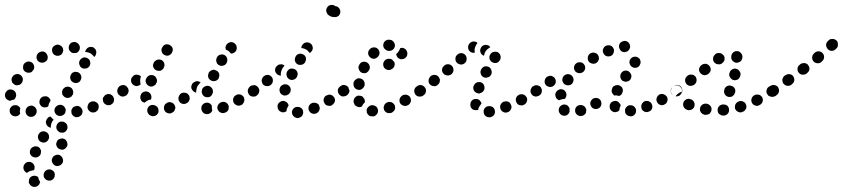

<svg xmlns="http://www.w3.org/2000/svg" viewBox="-34 -443 3398 774"><path d="M117 307Q125 302 127 293Q127 292 127 291Q127 290 127 289Q126 286 124 284Q121 278 120 271Q118 269 115 268Q113 267 110 266H109Q100 264 92 269Q84 274 83 283Q82 288 82 292Q83 296 86 300Q88 304 92 306Q95 309 100 310Q109 312 117 307ZM186 270Q187 265 187 261Q187 256 185 252Q183 248 179 245Q172 239 163 240Q153 241 147 248Q144 252 143 256Q141 260 142 265Q142 269 144 273Q146 277 150 280Q157 286 166 285Q175 285 181 278L182 277Q184 274 186 270ZM61 227Q62 222 65 219Q67 215 71 213Q75 210 79 210Q84 209 88 210Q97 212 102 220Q107 228 105 237V238Q104 239 104 240Q103 242 103 243Q100 243 97 244Q88 245 80 250Q78 252 75 254Q67 251 63 243Q59 236 61 227ZM218 194Q214 186 206 182Q197 179 189 183Q180 186 177 195L176 196Q173 204 177 213Q181 221 189 225Q198 228 207 224Q215 220 219 212V211Q222 203 218 194ZM87 176Q90 185 98 189Q102 191 107 192Q111 192 115 191Q120 190 123 187Q127 184 129 180Q131 176 131 171Q132 167 131 163Q129 158 127 155Q124 151 120 149Q116 147 111 147Q107 146 103 148Q98 149 95 152Q91 155 89 158V159Q85 167 87 176ZM237 132Q236 128 233 124Q231 120 227 118Q223 116 219 115Q214 115 210 116Q206 117 202 119Q198 122 196 126Q194 130 193 134Q192 139 193 143Q195 148 197 151Q200 155 204 157Q208 159 212 160Q216 161 221 160Q225 159 229 156Q232 153 235 149Q237 146 238 141Q238 136 237 132ZM119 107Q118 111 120 116Q121 120 124 124Q127 127 131 129Q135 131 139 132Q143 132 148 131Q152 130 155 127Q159 124 161 120Q163 116 164 111Q164 107 163 102Q162 98 159 95Q156 91 152 89Q144 85 135 87Q126 90 122 98L121 99Q119 103 119 107ZM236 60Q234 56 231 53Q227 50 223 48Q219 47 214 47Q205 47 199 54Q193 61 193 70V71Q193 75 195 79Q197 83 201 86Q204 89 208 91Q212 92 217 92Q226 92 232 85Q239 78 238 68Q238 64 236 60ZM152 56Q149 47 154 39V38Q157 34 161 30Q165 27 170 27Q175 34 182 39Q182 39 182 39Q182 39 182 39Q176 46 173 55Q170 63 171 72Q169 71 167 71Q165 70 163 69Q155 65 152 56ZM287 26Q291 24 294 21Q297 17 298 13Q299 8 299 4Q297 -5 290 -11Q283 -17 274 -16L273 -15Q269 -15 265 -13Q261 -11 258 -7Q255 -3 254 1Q253 5 254 10Q254 14 256 18Q259 22 262 25Q266 27 270 29Q274 30 279 29Q283 29 287 26ZM108 21Q111 17 113 13Q114 9 114 5Q114 0 112 -4Q108 -12 99 -16Q91 -19 82 -15Q78 -13 75 -10Q72 -6 70 -2Q69 2 69 7Q69 11 71 15Q75 24 84 27Q92 30 101 26Q105 24 108 21ZM28 26Q19 26 12 20Q5 13 5 4Q4 -5 11 -12Q17 -19 26 -19Q36 -20 43 -13Q44 -11 46 -10Q47 -8 48 -6Q46 1 46 8Q47 11 47 15Q46 16 46 17Q45 18 44 19Q38 26 28 26ZM220 21Q228 17 230 8Q231 3 231 -1Q230 -6 228 -9Q225 -13 222 -16Q218 -19 214 -20Q209 -21 205 -20Q200 -20 197 -17Q193 -15 190 -11Q187 -8 186 -3Q184 6 189 14Q194 22 203 24Q212 26 220 21ZM357 4Q361 1 362 -3Q364 -7 364 -12Q364 -16 363 -21Q359 -29 350 -33Q342 -36 333 -33Q324 -29 321 -21Q317 -12 320 -4Q324 5 333 9Q341 12 350 9Q354 7 357 4ZM170 -38Q169 -40 168 -43Q167 -45 165 -47Q162 -51 158 -53Q154 -55 150 -55Q145 -55 141 -54Q137 -53 133 -50Q126 -44 125 -34Q124 -25 130 -18Q133 -14 137 -12Q141 -10 146 -10Q150 -10 154 -11Q158 -12 161 -15Q161 -15 161 -16Q162 -25 167 -32V-33Q168 -35 170 -38ZM421 -27Q424 -31 425 -35Q426 -39 426 -44Q425 -48 423 -52Q419 -60 410 -63Q401 -66 393 -61H392Q388 -59 386 -55Q383 -52 381 -48Q380 -43 381 -39Q381 -35 383 -31Q388 -22 397 -20Q405 -17 414 -21V-22Q418 -24 421 -27ZM-10 -46Q-15 -54 -14 -63Q-13 -68 -10 -72Q-8 -75 -5 -78Q-1 -81 3 -82Q8 -83 12 -82Q21 -81 27 -73Q32 -66 31 -56Q30 -52 28 -48Q26 -44 22 -41Q15 -41 8 -37Q8 -37 7 -37Q7 -37 6 -37Q6 -37 5 -37Q-4 -39 -10 -46ZM216 -73Q216 -69 217 -64Q218 -60 221 -57Q224 -53 228 -51Q232 -49 236 -48Q241 -48 245 -49Q249 -51 253 -53Q256 -56 258 -60H259Q263 -69 260 -78Q258 -86 250 -91Q241 -95 233 -93Q224 -90 219 -82Q217 -78 216 -73ZM481 -65Q483 -68 484 -73Q485 -77 484 -82Q483 -86 480 -90Q475 -97 466 -99Q456 -101 449 -95Q445 -92 442 -89Q440 -85 439 -81Q438 -76 439 -72Q440 -67 443 -64Q448 -56 457 -54Q467 -53 474 -58H475Q478 -61 481 -65ZM16 -109Q14 -113 13 -118Q12 -122 13 -126Q14 -131 17 -134V-135Q22 -142 31 -144Q40 -146 48 -141Q56 -135 58 -126Q59 -117 54 -109Q51 -105 48 -103Q44 -100 39 -100Q37 -99 34 -99Q31 -99 28 -100Q26 -101 25 -102Q24 -102 24 -102Q23 -103 23 -103Q19 -106 16 -109ZM250 -124Q252 -116 261 -111Q265 -109 269 -108Q273 -108 278 -109Q282 -110 286 -113Q289 -116 291 -120Q296 -129 293 -137Q291 -146 282 -151Q278 -153 274 -153Q270 -154 265 -153Q261 -151 257 -149Q254 -146 252 -142Q247 -133 250 -124ZM59 -173Q58 -164 64 -157Q67 -154 71 -152Q75 -150 80 -150Q84 -149 89 -151Q93 -152 96 -155V-156Q103 -162 104 -171Q104 -181 98 -188Q95 -191 91 -193Q87 -195 82 -195Q78 -195 74 -194Q70 -192 66 -189Q59 -183 59 -173ZM286 -183Q288 -174 296 -169Q304 -165 313 -167Q322 -169 327 -177Q332 -186 329 -195Q327 -204 319 -208Q311 -213 302 -211Q293 -208 288 -200Q283 -192 286 -183ZM118 -226Q115 -223 114 -218Q113 -214 113 -210Q114 -205 116 -201Q121 -193 130 -191Q139 -189 147 -193L148 -194Q156 -198 158 -207Q160 -216 155 -224Q151 -232 142 -235Q133 -237 125 -232H124Q120 -230 118 -226ZM312 -241Q314 -245 317 -248Q320 -251 325 -253Q329 -254 333 -254Q338 -254 342 -252Q346 -250 349 -246Q352 -243 353 -239Q355 -235 354 -230Q354 -226 352 -222V-221Q351 -219 349 -217Q348 -215 346 -213Q344 -215 343 -217Q338 -223 331 -228Q323 -232 315 -233Q312 -234 309 -234Q310 -236 310 -237Q311 -239 312 -241ZM178 -251Q174 -243 177 -234Q179 -225 187 -221Q196 -216 205 -219Q209 -220 213 -223Q216 -226 218 -230Q220 -234 221 -238Q221 -243 220 -247Q217 -256 209 -260Q201 -265 192 -262Q183 -259 178 -251ZM256 -272Q252 -270 249 -267Q246 -263 244 -259Q243 -255 243 -251Q243 -241 250 -235Q256 -228 266 -229Q271 -229 275 -230Q279 -232 282 -235Q285 -239 287 -243Q288 -247 288 -252Q288 -256 286 -260Q284 -264 281 -267Q278 -270 274 -272Q270 -274 265 -274Q260 -273 256 -272Z M595 22Q587 27 578 25L576 24Q572 23 569 21Q565 18 563 14Q560 10 560 6Q559 2 560 -3Q562 -12 570 -17Q578 -22 587 -19H588Q593 -18 596 -15Q600 -13 602 -9Q603 -8 603 -7Q604 -5 604 -4Q605 -1 605 2Q605 4 605 5Q605 7 605 8Q603 17 595 22ZM798 17Q789 16 783 9Q782 8 781 6Q779 3 778 -2Q777 -6 778 -10Q778 -15 781 -19Q783 -22 787 -25Q794 -30 804 -29Q813 -27 818 -20Q819 -19 819 -18Q820 -17 820 -16Q820 -13 820 -9Q820 -3 822 2Q820 5 819 8Q817 10 815 12Q807 18 798 17ZM667 6Q670 3 671 -2Q673 -6 673 -10Q672 -15 670 -19Q666 -27 657 -30Q648 -33 640 -29L639 -28Q635 -26 632 -23Q629 -20 628 -15Q626 -11 627 -7Q627 -2 629 2Q633 10 642 13Q651 16 659 12L660 11Q664 9 667 6ZM882 6Q885 3 887 -1Q888 -5 888 -10Q889 -14 887 -18Q883 -27 875 -31Q866 -34 858 -31L856 -30Q852 -29 849 -25Q846 -22 844 -18Q842 -14 842 -10Q842 -5 844 -1Q848 8 856 11Q865 15 873 11H874Q879 9 882 6ZM946 -26Q949 -29 950 -34Q952 -38 951 -42Q951 -47 949 -51Q944 -59 935 -62Q926 -64 918 -60L917 -59Q913 -57 910 -54Q908 -50 906 -46Q905 -42 906 -37Q906 -33 908 -29Q913 -21 922 -18Q930 -15 939 -20H940Q944 -22 946 -26ZM728 -36Q730 -40 731 -44Q731 -49 730 -53Q729 -57 726 -61Q723 -65 719 -67Q715 -69 711 -69Q707 -70 702 -69Q698 -68 694 -65L693 -64Q690 -61 688 -57Q686 -53 685 -49Q685 -45 686 -40Q687 -36 690 -32Q695 -25 705 -24Q714 -23 721 -29H722Q726 -32 728 -36ZM532 -46Q531 -51 532 -55V-56Q533 -60 535 -64Q538 -68 541 -70Q545 -73 550 -74Q554 -75 558 -74Q563 -73 566 -71Q570 -68 573 -64Q575 -61 576 -56Q577 -52 576 -48V-46Q576 -45 575 -44Q575 -43 575 -42Q566 -41 558 -36Q553 -33 549 -29Q545 -30 541 -32Q538 -34 535 -38Q533 -42 532 -46ZM787 -56Q784 -59 782 -63Q780 -67 779 -71Q779 -75 780 -80V-81Q783 -90 791 -94Q800 -99 809 -96Q813 -95 816 -92Q820 -89 822 -85Q824 -81 824 -77Q825 -72 824 -68L823 -67Q821 -61 817 -56Q812 -52 806 -51Q801 -52 796 -51Q796 -51 796 -51Q795 -52 795 -52Q791 -53 787 -56ZM1007 -64Q1010 -68 1010 -73Q1011 -77 1010 -81Q1009 -86 1007 -89Q1001 -97 992 -99Q983 -100 975 -95V-94Q967 -89 965 -80Q964 -71 969 -63Q974 -55 983 -54Q993 -52 1000 -57L1001 -58Q1005 -61 1007 -64ZM481 -65Q483 -69 484 -74Q485 -78 484 -82Q483 -87 480 -90Q475 -98 466 -100Q457 -101 449 -96H448Q445 -93 442 -89Q440 -85 439 -81Q438 -77 439 -72Q440 -68 442 -64Q448 -57 457 -55Q466 -53 474 -58L475 -59Q478 -62 481 -65ZM767 -102Q770 -107 775 -110Q772 -113 769 -114Q765 -115 761 -116Q757 -116 753 -114Q748 -112 745 -109H744Q738 -102 737 -93Q737 -83 744 -77Q746 -74 750 -72Q753 -70 757 -70Q756 -78 759 -86V-87Q761 -96 767 -102ZM553 -117Q553 -113 555 -108Q557 -104 560 -101Q563 -98 567 -96Q571 -94 576 -94Q580 -94 584 -96Q588 -98 592 -101Q595 -104 596 -108L597 -109Q601 -118 597 -126Q594 -135 585 -139Q576 -142 568 -139Q559 -135 556 -127L555 -126Q553 -122 553 -117ZM532 -102 531 -101Q528 -99 523 -97Q519 -96 515 -96Q510 -97 506 -99Q502 -101 499 -105Q497 -108 495 -112Q494 -117 494 -121Q495 -126 497 -130Q499 -133 503 -136V-137Q510 -143 519 -142Q528 -141 534 -135V-134Q531 -127 531 -118Q531 -110 533 -103Q533 -103 532 -103Q532 -102 532 -102ZM806 -130Q809 -122 818 -118Q826 -114 835 -117Q844 -120 848 -128V-130Q852 -138 849 -147Q846 -155 837 -159Q833 -161 829 -162Q824 -162 820 -160Q816 -159 813 -156Q809 -153 807 -149V-148Q803 -139 806 -130ZM584 -173Q587 -164 595 -160Q604 -156 613 -158Q621 -161 626 -169V-170Q631 -179 628 -188Q625 -197 617 -201Q608 -205 600 -202Q591 -199 586 -191V-190Q581 -182 584 -173ZM838 -204Q837 -199 838 -195Q839 -191 841 -187Q844 -183 848 -181Q855 -176 864 -178Q874 -180 879 -188V-189Q882 -192 882 -197Q883 -201 882 -206Q881 -210 879 -214Q876 -217 873 -220Q865 -225 856 -223Q846 -221 841 -213V-212Q838 -208 838 -204ZM618 -235Q620 -226 628 -222Q636 -217 645 -219Q654 -222 659 -230V-231Q664 -239 662 -248Q659 -257 651 -261Q647 -264 643 -264Q639 -265 634 -264Q630 -263 626 -260Q623 -257 621 -253L620 -252Q615 -244 618 -235ZM879 -263 880 -264Q885 -271 895 -273Q904 -274 911 -269Q915 -266 917 -262Q920 -259 920 -254Q921 -250 920 -245Q919 -241 917 -237L916 -236Q913 -232 907 -229Q902 -227 897 -227Q892 -234 885 -239Q881 -241 876 -243Q875 -248 875 -253Q876 -258 879 -263Z M1176 30Q1180 28 1183 25Q1186 21 1187 17Q1189 13 1188 8Q1188 -1 1181 -7Q1173 -13 1164 -12H1163Q1159 -12 1155 -10Q1151 -8 1148 -4Q1145 -1 1144 3Q1142 8 1143 12Q1144 21 1151 27Q1158 33 1167 33H1168Q1172 32 1176 30ZM1253 2Q1257 -7 1253 -15Q1252 -20 1249 -23Q1245 -26 1241 -28Q1237 -29 1233 -29Q1228 -29 1224 -28L1223 -27Q1215 -24 1211 -15Q1208 -7 1211 2Q1213 6 1216 9Q1219 13 1223 14Q1227 16 1232 16Q1236 16 1241 14Q1250 10 1253 2ZM1106 10Q1101 9 1097 7Q1093 5 1090 2Q1087 -2 1086 -6Q1086 -6 1086 -7Q1083 -16 1087 -24Q1092 -32 1101 -35Q1110 -38 1118 -33Q1126 -29 1129 -20Q1129 -20 1129 -20Q1129 -19 1129 -18Q1129 -18 1129 -17Q1125 -11 1122 -3Q1121 1 1121 5Q1119 6 1118 7Q1116 8 1114 9Q1110 10 1106 10ZM1316 -34Q1318 -43 1313 -51Q1310 -54 1307 -57Q1303 -60 1299 -61Q1295 -62 1290 -61Q1286 -60 1282 -58H1281Q1273 -53 1271 -44Q1269 -35 1274 -27Q1276 -23 1280 -20Q1283 -18 1288 -17Q1292 -16 1297 -16Q1301 -17 1305 -19V-20Q1313 -25 1316 -34ZM1373 -73Q1375 -82 1369 -90Q1367 -94 1363 -96Q1359 -98 1355 -99Q1350 -100 1346 -99Q1342 -98 1338 -95Q1330 -90 1328 -81Q1327 -71 1332 -64Q1335 -60 1338 -58Q1342 -55 1347 -54Q1351 -54 1355 -55Q1360 -56 1363 -58L1364 -59Q1372 -64 1373 -73ZM1008 -65Q1010 -69 1011 -73Q1012 -78 1011 -82Q1010 -87 1007 -90Q1005 -94 1001 -96Q997 -99 993 -100Q988 -100 984 -99Q979 -98 976 -96H975Q972 -93 969 -89Q967 -85 966 -81Q965 -77 966 -72Q967 -68 969 -64Q972 -61 976 -58Q980 -56 984 -55Q988 -54 993 -55Q997 -56 1001 -58V-59Q1005 -61 1008 -65ZM1095 -70Q1091 -79 1094 -88Q1097 -97 1106 -101Q1114 -105 1123 -102Q1127 -101 1130 -98Q1134 -95 1136 -91Q1138 -87 1138 -82Q1138 -78 1137 -74V-73Q1134 -66 1128 -62Q1122 -58 1115 -58Q1113 -58 1111 -58Q1110 -58 1110 -58Q1109 -59 1109 -59Q1108 -59 1108 -59Q1099 -62 1095 -70ZM1066 -116Q1067 -125 1062 -132Q1056 -140 1047 -141Q1038 -142 1030 -136Q1026 -133 1024 -129Q1022 -126 1021 -121Q1020 -117 1022 -112Q1023 -108 1025 -104Q1031 -97 1040 -96Q1050 -95 1057 -100L1058 -101Q1065 -107 1066 -116ZM1122 -137Q1124 -128 1133 -123Q1141 -119 1150 -122Q1159 -125 1163 -133V-134Q1168 -142 1165 -151Q1162 -160 1154 -164Q1145 -168 1136 -166Q1128 -163 1123 -154Q1119 -146 1122 -137ZM1113 -178Q1111 -180 1108 -182Q1104 -183 1101 -184Q1096 -184 1092 -183Q1088 -182 1084 -179V-178Q1076 -173 1075 -163Q1074 -154 1080 -147Q1083 -143 1087 -141Q1091 -139 1095 -138Q1096 -138 1097 -138Q1097 -138 1098 -138Q1098 -143 1098 -148Q1099 -156 1103 -164V-165Q1107 -172 1113 -178ZM1155 -198Q1157 -189 1165 -184Q1173 -180 1182 -182Q1191 -184 1196 -192V-193Q1201 -201 1199 -210Q1197 -219 1189 -223Q1181 -228 1172 -226Q1163 -224 1158 -216V-215Q1153 -207 1155 -198ZM1183 -259Q1185 -263 1189 -266V-267Q1193 -270 1197 -271Q1201 -273 1205 -272Q1210 -272 1214 -270Q1218 -268 1221 -265Q1227 -258 1227 -248Q1226 -239 1219 -233V-232Q1218 -232 1217 -231Q1216 -230 1214 -230Q1214 -230 1213 -231Q1208 -238 1201 -243Q1193 -247 1185 -249Q1183 -249 1181 -249Q1181 -249 1181 -250Q1181 -250 1181 -251Q1181 -255 1183 -259ZM1332 -411Q1338 -405 1338 -396Q1338 -387 1332 -380Q1325 -374 1316 -374Q1308 -374 1301 -376Q1294 -379 1288 -384Q1282 -391 1281 -400Q1281 -409 1287 -416Q1293 -423 1302 -423Q1311 -424 1318 -418Q1326 -418 1332 -411Z M1476 25Q1480 23 1483 20Q1486 17 1488 13Q1490 9 1490 5Q1490 -5 1484 -12Q1477 -18 1468 -19H1467Q1457 -19 1451 -12Q1444 -6 1444 3Q1444 8 1445 12Q1447 16 1450 19Q1453 23 1457 25Q1461 26 1466 26H1467Q1472 27 1476 25ZM1551 7Q1555 4 1557 0Q1559 -4 1559 -8Q1559 -13 1558 -17Q1554 -26 1546 -30Q1538 -34 1529 -31L1527 -30Q1519 -27 1515 -19Q1511 -10 1514 -1Q1517 7 1525 11Q1534 15 1542 12H1544Q1548 10 1551 7ZM1413 -11Q1408 -12 1404 -14Q1400 -16 1397 -19Q1394 -23 1393 -27Q1393 -28 1392 -29Q1390 -38 1394 -46Q1399 -54 1408 -57Q1412 -58 1416 -57Q1421 -57 1425 -55Q1429 -53 1431 -49Q1434 -46 1436 -41Q1436 -41 1436 -40Q1437 -38 1437 -35Q1437 -33 1437 -30Q1436 -29 1435 -29Q1428 -22 1425 -14Q1424 -13 1423 -13Q1422 -12 1421 -12Q1417 -11 1413 -11ZM1622 -33Q1624 -42 1620 -50Q1618 -54 1614 -57Q1610 -59 1606 -61Q1602 -62 1597 -61Q1593 -61 1589 -59L1588 -58Q1580 -53 1577 -44Q1575 -35 1579 -27Q1584 -19 1593 -17Q1602 -14 1610 -19H1611Q1619 -24 1622 -33ZM1682 -73Q1683 -82 1678 -90Q1673 -97 1663 -99Q1654 -100 1647 -95L1645 -94Q1638 -89 1636 -80Q1635 -71 1640 -63Q1642 -59 1646 -57Q1650 -54 1654 -54Q1659 -53 1663 -54Q1668 -55 1671 -57L1672 -58Q1680 -64 1682 -73ZM1371 -66Q1374 -69 1374 -74Q1375 -76 1375 -77Q1375 -79 1374 -81Q1371 -86 1370 -92Q1367 -95 1364 -97Q1360 -99 1356 -100Q1352 -101 1347 -100Q1343 -99 1339 -96L1338 -95Q1334 -93 1332 -89Q1330 -85 1329 -81Q1328 -77 1329 -72Q1330 -68 1333 -64Q1338 -56 1347 -55Q1356 -53 1364 -59H1365Q1369 -62 1371 -66ZM1395 -90Q1400 -83 1410 -81Q1414 -80 1418 -81Q1423 -82 1426 -85Q1430 -88 1432 -91Q1435 -95 1436 -100V-101Q1437 -110 1432 -118Q1427 -125 1417 -127Q1408 -129 1401 -123Q1393 -118 1391 -109V-107Q1390 -98 1395 -90ZM1413 -163Q1416 -154 1424 -150Q1433 -146 1442 -149Q1450 -153 1454 -161L1455 -163Q1459 -171 1455 -180Q1452 -188 1444 -192Q1435 -196 1426 -193Q1418 -190 1414 -181L1413 -180Q1409 -171 1413 -163ZM1556 -177Q1559 -186 1555 -194Q1551 -197 1549 -200Q1548 -201 1548 -202Q1543 -206 1536 -206Q1530 -207 1524 -204H1523Q1515 -199 1512 -191Q1509 -182 1513 -173Q1517 -165 1526 -162Q1535 -159 1543 -163L1544 -164Q1553 -168 1556 -177ZM1607 -234Q1606 -238 1603 -242Q1601 -245 1597 -247Q1593 -250 1588 -250Q1586 -250 1584 -250Q1581 -250 1579 -249Q1579 -249 1579 -248Q1576 -239 1570 -232Q1567 -228 1563 -225Q1564 -217 1569 -211Q1574 -206 1582 -204Q1586 -204 1591 -205Q1595 -206 1599 -208Q1602 -211 1605 -215Q1607 -218 1608 -223Q1608 -224 1608 -225Q1609 -230 1607 -234ZM1450 -229Q1450 -220 1457 -213Q1460 -210 1464 -208Q1468 -206 1472 -206Q1477 -206 1481 -208Q1485 -210 1488 -213L1489 -214Q1496 -220 1496 -230Q1496 -239 1489 -246Q1483 -252 1474 -252Q1464 -252 1458 -246L1457 -245Q1450 -238 1450 -229ZM1516 -275Q1510 -267 1511 -258Q1512 -249 1520 -243Q1527 -237 1536 -238H1538Q1547 -239 1553 -246Q1559 -254 1558 -263Q1557 -267 1555 -271Q1553 -275 1549 -278Q1546 -281 1542 -282Q1537 -283 1533 -283H1531Q1522 -282 1516 -275Z M1950 27Q1954 25 1957 21Q1959 18 1961 13Q1962 9 1961 4Q1960 -5 1953 -11Q1945 -16 1936 -15H1935Q1926 -14 1920 -7Q1914 1 1916 10Q1916 14 1918 18Q1920 22 1924 25Q1928 28 1932 29Q1936 30 1941 30H1942Q1946 29 1950 27ZM2021 4Q2024 1 2026 -3Q2028 -7 2028 -12Q2028 -16 2026 -20Q2023 -29 2015 -33Q2006 -36 1997 -33H1996Q1992 -31 1989 -28Q1986 -25 1984 -21Q1982 -17 1982 -12Q1982 -8 1984 -3Q1987 5 1996 9Q2004 13 2013 9H2014Q2018 7 2021 4ZM1870 -3Q1863 -9 1862 -19Q1862 -19 1862 -20Q1862 -24 1863 -29Q1864 -33 1867 -36Q1870 -40 1874 -42Q1878 -44 1882 -44Q1891 -45 1898 -40Q1905 -34 1907 -25Q1904 -23 1903 -20Q1897 -13 1894 -4Q1894 -2 1894 0Q1892 0 1890 1Q1889 1 1887 1Q1878 2 1870 -3ZM2090 -34Q2093 -43 2089 -51Q2086 -55 2083 -58Q2080 -61 2075 -62Q2071 -64 2067 -63Q2062 -63 2058 -61L2057 -60Q2049 -56 2046 -47Q2044 -38 2048 -30Q2050 -26 2053 -23Q2057 -20 2061 -19Q2065 -18 2070 -18Q2074 -18 2078 -21H2079Q2087 -25 2090 -34ZM2150 -73Q2152 -82 2146 -90Q2144 -94 2140 -96Q2136 -98 2132 -99Q2127 -100 2123 -99Q2119 -98 2115 -95H2114Q2107 -89 2105 -80Q2103 -71 2109 -63Q2111 -60 2115 -57Q2119 -55 2124 -54Q2128 -53 2132 -55Q2137 -56 2140 -58L2141 -59Q2149 -64 2150 -73ZM1680 -65Q1682 -69 1683 -74Q1684 -78 1683 -82Q1682 -87 1679 -90Q1677 -94 1673 -96Q1669 -99 1665 -100Q1660 -100 1656 -100Q1652 -99 1648 -96L1647 -95Q1640 -90 1638 -81Q1636 -72 1642 -64Q1644 -60 1648 -58Q1652 -56 1656 -55Q1660 -54 1665 -55Q1669 -56 1673 -59H1674Q1677 -62 1680 -65ZM1876 -79Q1880 -71 1889 -68Q1893 -66 1898 -66Q1902 -67 1906 -69Q1910 -71 1913 -74Q1916 -77 1918 -81V-82Q1920 -87 1919 -91Q1919 -95 1917 -100Q1915 -104 1912 -107Q1909 -110 1905 -111Q1896 -114 1887 -110Q1879 -106 1876 -97L1875 -96Q1872 -88 1876 -79ZM1736 -107Q1739 -111 1739 -116Q1740 -120 1739 -124Q1737 -129 1735 -132Q1729 -140 1720 -141Q1711 -142 1703 -137L1702 -136Q1699 -133 1697 -129Q1694 -125 1694 -121Q1693 -117 1694 -112Q1695 -108 1698 -104Q1704 -97 1713 -96Q1722 -94 1730 -100V-101Q1734 -103 1736 -107ZM1904 -146Q1906 -137 1915 -132Q1923 -128 1932 -131Q1941 -133 1945 -141L1946 -142Q1950 -150 1947 -159Q1945 -168 1937 -173Q1928 -177 1919 -175Q1911 -172 1906 -164V-163Q1901 -155 1904 -146ZM1794 -159Q1795 -168 1789 -176Q1783 -183 1774 -184Q1765 -185 1757 -179V-178Q1749 -173 1748 -163Q1747 -154 1753 -147Q1759 -140 1768 -139Q1778 -138 1785 -143L1786 -144Q1793 -150 1794 -159ZM1847 -204Q1848 -214 1842 -221Q1836 -228 1826 -229Q1817 -229 1810 -223L1809 -222Q1802 -216 1802 -207Q1801 -198 1807 -191Q1813 -184 1823 -183Q1832 -182 1839 -188L1840 -189Q1847 -195 1847 -204ZM1939 -216Q1939 -212 1939 -207Q1940 -203 1943 -199Q1945 -195 1949 -193Q1957 -188 1966 -189Q1975 -191 1980 -199L1981 -200Q1983 -203 1984 -208Q1985 -212 1984 -217Q1983 -221 1981 -225Q1978 -228 1975 -231Q1967 -236 1958 -234Q1949 -233 1943 -225V-224Q1940 -220 1939 -216ZM1937 -249Q1940 -252 1943 -253Q1941 -255 1939 -257Q1937 -258 1935 -260H1934Q1926 -264 1917 -261Q1908 -258 1904 -249Q1900 -241 1903 -232Q1906 -223 1915 -219H1916Q1916 -219 1916 -219Q1917 -219 1917 -218Q1917 -220 1918 -221Q1919 -230 1924 -237L1925 -238Q1930 -245 1937 -249ZM1853 -252Q1853 -262 1859 -268L1860 -269Q1866 -275 1875 -276Q1884 -276 1891 -270Q1887 -265 1884 -259Q1880 -251 1879 -243Q1879 -236 1880 -231Q1875 -229 1869 -231Q1863 -232 1859 -237Q1853 -243 1853 -252Z M2526 17Q2520 25 2511 26Q2506 26 2502 25Q2498 24 2494 21Q2491 19 2488 15Q2486 11 2486 6Q2484 -3 2490 -10Q2496 -18 2505 -19Q2510 -19 2514 -18Q2518 -17 2522 -14Q2524 -12 2526 -9Q2528 -7 2529 -4Q2530 -2 2530 -1Q2530 0 2530 0Q2530 0 2530 1Q2531 10 2526 17ZM2313 24Q2317 23 2321 20Q2324 18 2327 14Q2329 10 2329 5Q2330 1 2329 -3Q2329 -4 2329 -4Q2328 -4 2328 -5Q2327 -7 2326 -9Q2322 -16 2315 -18Q2308 -21 2301 -19Q2292 -17 2287 -9Q2283 -1 2285 8Q2286 13 2289 16Q2292 20 2296 22Q2300 24 2304 25Q2309 25 2313 24ZM2247 23Q2238 25 2230 21Q2222 16 2219 7Q2217 -2 2221 -10Q2226 -18 2235 -21Q2244 -23 2252 -19Q2256 -16 2258 -13Q2261 -9 2262 -5Q2262 -5 2262 -5Q2263 -5 2263 -5Q2262 -4 2262 -3Q2262 3 2262 8Q2262 9 2261 10Q2261 11 2260 12Q2256 20 2247 23ZM2442 9Q2433 7 2427 -1Q2425 -4 2424 -9Q2423 -13 2424 -18Q2424 -22 2427 -26Q2429 -30 2433 -32Q2441 -37 2450 -36Q2459 -34 2464 -26Q2466 -24 2467 -22Q2468 -20 2468 -17Q2466 -13 2464 -8Q2463 -3 2463 1Q2462 2 2461 3Q2460 4 2459 5Q2451 10 2442 9ZM2589 3Q2592 0 2594 -4Q2596 -9 2596 -13Q2596 -17 2594 -22Q2591 -30 2583 -34Q2574 -38 2565 -35Q2561 -33 2558 -30Q2555 -27 2553 -23Q2551 -19 2551 -14Q2551 -10 2552 -6Q2555 3 2564 7Q2572 11 2581 7Q2585 6 2589 3ZM2380 -7Q2384 -9 2387 -13Q2389 -17 2390 -21Q2391 -25 2390 -30Q2390 -34 2387 -38Q2387 -38 2387 -39Q2386 -39 2386 -40Q2386 -40 2386 -40Q2380 -47 2372 -48Q2363 -49 2356 -45Q2352 -42 2350 -39Q2347 -35 2346 -31Q2345 -26 2346 -22Q2347 -17 2349 -14Q2354 -6 2363 -4Q2372 -2 2380 -7ZM2652 -27Q2655 -31 2656 -35Q2658 -39 2657 -44Q2657 -48 2655 -52Q2650 -60 2641 -63Q2633 -66 2624 -62Q2620 -59 2617 -56Q2615 -53 2613 -48Q2612 -44 2612 -40Q2613 -35 2615 -31Q2619 -23 2628 -20Q2637 -17 2645 -22Q2649 -24 2652 -27ZM2205 -56Q2204 -61 2205 -65Q2207 -74 2215 -79Q2223 -85 2232 -83Q2241 -81 2246 -73Q2251 -65 2249 -56Q2248 -52 2246 -49Q2245 -46 2242 -44Q2235 -44 2228 -42Q2224 -41 2220 -39Q2216 -40 2213 -43Q2210 -45 2208 -48Q2206 -52 2205 -56ZM2706 -58Q2709 -61 2712 -65Q2714 -68 2715 -73Q2716 -77 2715 -82Q2714 -86 2711 -90Q2706 -97 2696 -99Q2687 -100 2680 -95Q2672 -90 2670 -81Q2669 -71 2674 -64Q2677 -60 2681 -58Q2684 -55 2689 -55Q2693 -54 2698 -55Q2702 -56 2706 -58ZM2147 -65Q2149 -69 2150 -73Q2151 -78 2150 -82Q2149 -86 2147 -90Q2141 -98 2132 -99Q2123 -101 2115 -95Q2107 -90 2106 -81Q2104 -72 2110 -64Q2112 -60 2116 -58Q2120 -56 2124 -55Q2128 -54 2133 -55Q2137 -56 2141 -59Q2145 -61 2147 -65ZM2432 -79Q2432 -84 2434 -87V-88Q2436 -92 2439 -95Q2443 -97 2447 -99Q2451 -100 2456 -100Q2460 -100 2464 -98Q2473 -94 2476 -85Q2479 -76 2474 -68V-67Q2472 -63 2469 -60Q2465 -57 2461 -56Q2457 -57 2454 -58Q2448 -59 2442 -58Q2439 -60 2437 -64Q2434 -67 2433 -70Q2431 -75 2432 -79ZM2206 -110Q2208 -119 2203 -127Q2201 -131 2197 -133Q2193 -136 2189 -137Q2185 -138 2180 -137Q2176 -136 2172 -134Q2164 -129 2162 -119Q2160 -110 2165 -102Q2170 -95 2179 -93Q2189 -91 2196 -96Q2204 -101 2206 -110ZM2233 -118Q2232 -127 2237 -135Q2243 -142 2252 -144Q2261 -145 2269 -140Q2276 -134 2278 -125Q2279 -116 2274 -108Q2270 -102 2263 -100Q2256 -98 2249 -100Q2246 -101 2243 -103Q2243 -103 2243 -103Q2242 -103 2242 -103Q2235 -109 2233 -118ZM2467 -131Q2469 -122 2476 -117Q2480 -115 2484 -114Q2489 -113 2493 -114Q2498 -115 2501 -117Q2505 -119 2507 -123H2508Q2510 -127 2511 -132Q2512 -136 2511 -140Q2510 -145 2507 -148Q2505 -152 2501 -155Q2493 -160 2484 -158Q2475 -156 2470 -148Q2465 -140 2467 -131ZM2280 -172Q2281 -181 2288 -187Q2295 -193 2304 -192Q2314 -192 2320 -184Q2326 -177 2325 -168Q2324 -159 2317 -153Q2310 -148 2302 -148Q2294 -148 2288 -153Q2287 -154 2285 -155Q2285 -155 2285 -155Q2285 -155 2285 -156Q2279 -163 2280 -172ZM2504 -188Q2506 -179 2514 -173Q2517 -171 2522 -170Q2526 -169 2531 -170Q2535 -171 2539 -173Q2542 -176 2545 -180Q2547 -184 2548 -188Q2549 -192 2548 -197Q2547 -201 2545 -205Q2542 -209 2538 -211Q2531 -216 2521 -214Q2512 -212 2507 -204Q2502 -197 2504 -188ZM2336 -214Q2334 -205 2338 -197Q2343 -189 2352 -187Q2361 -184 2369 -189Q2373 -191 2376 -195Q2378 -198 2380 -203Q2381 -207 2380 -212Q2380 -216 2377 -220Q2373 -228 2364 -230Q2355 -233 2347 -228H2346Q2338 -223 2336 -214ZM2398 -247Q2394 -238 2398 -230Q2401 -221 2410 -217Q2418 -214 2427 -217Q2436 -220 2439 -229Q2443 -237 2440 -246Q2436 -255 2428 -259Q2419 -262 2410 -259Q2402 -256 2398 -247ZM2462 -262Q2463 -266 2466 -270Q2469 -273 2473 -275Q2477 -277 2481 -278H2482Q2491 -279 2498 -273Q2505 -267 2506 -258Q2507 -253 2505 -249Q2504 -245 2501 -241Q2498 -238 2495 -236Q2491 -234 2486 -233Q2478 -232 2472 -236Q2465 -241 2463 -248Q2462 -250 2462 -251Q2462 -252 2461 -252Q2461 -253 2461 -253Q2461 -258 2462 -262Z M2900 15Q2906 8 2905 -1Q2905 -6 2903 -10Q2901 -14 2898 -17Q2894 -20 2890 -21Q2886 -22 2881 -22H2880Q2870 -21 2864 -14Q2858 -7 2859 2Q2859 7 2861 11Q2863 15 2866 17Q2870 20 2874 22Q2878 23 2883 23H2885Q2894 22 2900 15ZM2818 19Q2822 18 2826 16Q2829 13 2831 9Q2834 5 2834 1Q2836 -8 2830 -16Q2824 -23 2815 -25H2813Q2804 -26 2797 -21Q2789 -15 2788 -6Q2787 -1 2788 3Q2790 7 2792 11Q2795 14 2799 17Q2803 19 2807 20H2809Q2813 20 2818 19ZM2967 4Q2970 1 2972 -3Q2975 -6 2975 -11Q2975 -15 2974 -20Q2971 -29 2963 -33Q2955 -37 2946 -35L2944 -34Q2940 -33 2937 -30Q2933 -27 2931 -23Q2929 -19 2929 -15Q2928 -10 2929 -6Q2932 3 2940 7Q2949 12 2957 9L2959 8Q2963 7 2967 4ZM2751 0Q2760 -3 2764 -11Q2768 -20 2765 -29Q2762 -37 2754 -42H2752Q2748 -44 2744 -45Q2739 -45 2735 -44Q2731 -42 2727 -39Q2724 -36 2722 -32Q2718 -24 2721 -15Q2724 -6 2732 -2L2734 -1Q2742 3 2751 0ZM3040 -33Q3043 -41 3039 -50Q3037 -54 3033 -57Q3030 -60 3026 -61Q3021 -62 3017 -62Q3013 -62 3009 -60L3007 -59Q2999 -55 2996 -46Q2993 -37 2997 -29Q2999 -25 3002 -22Q3005 -19 3010 -18Q3014 -16 3018 -16Q3023 -17 3027 -19L3029 -20Q3037 -24 3040 -33ZM2886 -67Q2889 -58 2898 -54Q2902 -52 2906 -52Q2911 -52 2915 -53Q2919 -55 2922 -58Q2926 -61 2927 -65L2928 -67Q2932 -75 2929 -84Q2926 -92 2917 -96Q2913 -98 2909 -98Q2904 -99 2900 -97Q2896 -96 2893 -93Q2889 -90 2887 -86V-84Q2883 -75 2886 -67ZM3102 -72Q3103 -81 3098 -89Q3093 -97 3083 -98Q3074 -100 3067 -94L3065 -93Q3062 -91 3059 -87Q3057 -83 3056 -79Q3055 -74 3056 -70Q3057 -66 3060 -62Q3062 -58 3066 -56Q3070 -54 3074 -53Q3079 -52 3083 -53Q3087 -54 3091 -57L3093 -58Q3100 -63 3102 -72ZM2671 -72Q2670 -77 2671 -81Q2672 -85 2674 -89Q2676 -93 2680 -95L2682 -96Q2689 -102 2698 -100Q2708 -99 2713 -91Q2715 -87 2716 -83Q2717 -79 2717 -74Q2709 -72 2703 -68Q2696 -64 2691 -57Q2690 -56 2690 -55Q2685 -55 2681 -58Q2677 -60 2675 -64Q2672 -68 2671 -72ZM2774 -117Q2775 -126 2770 -134Q2767 -137 2763 -140Q2759 -142 2755 -142Q2750 -143 2746 -142Q2742 -141 2738 -138L2737 -137Q2729 -131 2728 -122Q2727 -113 2732 -106Q2738 -98 2747 -97Q2756 -96 2764 -101L2765 -102Q2773 -108 2774 -117ZM2906 -147V-146Q2904 -137 2910 -130Q2915 -122 2924 -120Q2928 -119 2933 -120Q2937 -121 2941 -123Q2945 -126 2947 -130Q2950 -133 2950 -138L2951 -140Q2953 -149 2947 -156Q2942 -164 2933 -166Q2924 -168 2916 -162Q2908 -157 2907 -148ZM2831 -160Q2832 -170 2826 -177Q2823 -181 2819 -183Q2816 -185 2811 -186Q2807 -186 2802 -185Q2798 -184 2795 -181L2793 -180Q2786 -174 2784 -165Q2783 -156 2789 -149Q2792 -145 2796 -143Q2799 -141 2804 -140Q2808 -139 2813 -141Q2817 -142 2821 -144L2822 -146Q2829 -151 2831 -160ZM2887 -204Q2888 -214 2882 -221Q2879 -224 2875 -227Q2871 -229 2867 -229Q2863 -230 2858 -229Q2854 -228 2850 -225L2849 -224Q2846 -221 2843 -217Q2841 -213 2841 -209Q2840 -204 2841 -200Q2842 -196 2845 -192Q2851 -185 2860 -184Q2870 -182 2877 -188L2878 -189Q2886 -195 2887 -204ZM2915 -205Q2917 -200 2920 -197Q2923 -194 2927 -192Q2931 -190 2936 -190Q2940 -190 2944 -192Q2948 -193 2952 -196Q2955 -199 2957 -204Q2958 -208 2959 -212V-214Q2959 -223 2952 -230Q2946 -237 2937 -237Q2927 -237 2921 -231Q2914 -224 2914 -215V-213Q2913 -209 2915 -205Z M3103 -66Q3106 -70 3106 -74Q3107 -79 3106 -83Q3105 -87 3103 -91Q3097 -99 3088 -100Q3079 -102 3071 -96L3068 -94Q3064 -91 3062 -88Q3060 -84 3059 -79Q3058 -75 3059 -71Q3060 -66 3063 -63Q3068 -55 3077 -53Q3086 -52 3094 -57L3097 -60Q3101 -62 3103 -66ZM3168 -118Q3169 -127 3164 -135Q3159 -143 3149 -144Q3140 -145 3133 -140L3129 -138Q3122 -132 3120 -123Q3119 -114 3124 -106Q3130 -99 3139 -97Q3148 -96 3156 -101L3159 -104Q3166 -109 3168 -118ZM3229 -163Q3230 -173 3224 -180Q3222 -184 3218 -186Q3214 -188 3210 -189Q3205 -189 3201 -188Q3196 -187 3193 -185L3190 -182Q3182 -177 3181 -167Q3180 -158 3185 -151Q3191 -143 3200 -142Q3209 -141 3217 -146L3220 -149Q3227 -154 3229 -163ZM3288 -211Q3289 -220 3283 -228Q3277 -235 3268 -236Q3259 -237 3251 -231L3248 -228Q3241 -222 3240 -213Q3239 -204 3245 -196Q3251 -189 3261 -188Q3270 -187 3277 -193L3280 -196Q3287 -202 3288 -211ZM3343 -255Q3344 -259 3344 -264Q3344 -268 3343 -272Q3341 -277 3338 -280Q3334 -283 3330 -285Q3326 -286 3322 -286Q3317 -286 3313 -285Q3309 -283 3306 -280L3303 -277Q3296 -270 3296 -261Q3297 -252 3303 -245Q3310 -238 3319 -238Q3328 -238 3335 -245L3338 -248Q3341 -251 3343 -255Z"/></svg>

Font: FRB American Cursive Dotted Extrabold
Style: Bold Italic
Weight: 800
Italic angle: -25°
Version: Version 2.0;Modular Font Editor K font №1